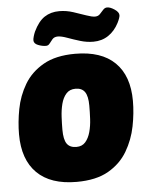

<svg xmlns="http://www.w3.org/2000/svg" viewBox="-52 -759 624 810"><g transform="rotate(-5 260.0 -354.0)"><path d="M240 8Q130 8 72.5 -49Q15 -106 15 -213Q15 -264 25.5 -319.5Q36 -375 64.5 -423Q93 -471 145.5 -501Q198 -531 280 -531Q391 -531 448.5 -474.5Q506 -418 506 -312Q506 -260 495 -204.5Q484 -149 455.5 -100.5Q427 -52 375 -22Q323 8 240 8ZM252 -139Q276 -139 290 -155Q304 -171 311 -196.5Q318 -222 319.5 -251.5Q321 -281 321 -308Q321 -348 308.5 -366Q296 -384 269 -384Q244 -384 229.5 -367.5Q215 -351 208.5 -325.5Q202 -300 200.5 -271Q199 -242 199 -217Q199 -175 211.5 -157Q224 -139 252 -139ZM161 -575Q145 -575 127.5 -582Q110 -589 110 -603Q110 -609 113 -619.5Q116 -630 120 -639Q140 -681 166.5 -698.5Q193 -716 229 -716Q259 -716 288 -706.5Q317 -697 341 -688.5Q365 -680 378 -680Q391 -680 399 -688.5Q407 -697 414.5 -705.5Q422 -714 432 -714Q445 -714 463 -702Q481 -690 481 -677Q481 -667 470 -645Q453 -612 425.5 -593.5Q398 -575 362 -575Q334 -575 306 -583.5Q278 -592 253.5 -601Q229 -610 214 -610Q199 -610 191 -601Q183 -592 177 -583.5Q171 -575 161 -575Z"/></g></svg>

Font: Asap Semi Condensed Semi Condensed Black
Style: Italic
Weight: 900
Width: 4
Italic angle: -6°
Designer: Pablo Cosgaya
Foundry: Omnibus-Type
Version: Version 3.001; ttfautohint (v1.8.4.7-5d5b)